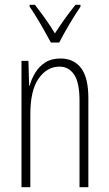

<svg xmlns="http://www.w3.org/2000/svg" viewBox="-20 -784 458 804"><path d="M233 -539Q289 -539 319.5 -499Q350 -459 350 -373V0H313V-362Q313 -438 290.5 -471.5Q268 -505 229 -505Q177 -505 142 -455.5Q107 -406 107 -305V0H70V-529H99L102 -425H104Q112 -454 128 -480Q144 -506 169.5 -522.5Q195 -539 233 -539ZM193 -606Q180 -630 164 -658.5Q148 -687 132 -713Q116 -739 104 -756V-764H126Q145 -740 168 -708Q191 -676 210 -644Q231 -677 250.5 -704Q270 -731 296 -764H317V-756Q295 -724 270.5 -682.5Q246 -641 228 -606Z"/></svg>

Font: Noto Sans Lao Looped ExtraCondensed ExtraLight
Style: Regular
Weight: 200
Width: 2
Designer: Mark Frömberg, Ben Mitchell
Foundry: The Fontpad Ltd
Version: Version 1.002; ttfautohint (v1.8.4.7-5d5b)